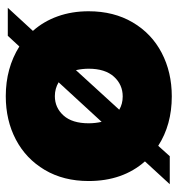

<svg xmlns="http://www.w3.org/2000/svg" viewBox="5 -613 615 665"><g transform="rotate(-90 312.5 -280.5)"><path d="M538 -474Q571 -437 588.5 -388Q606 -339 606 -281Q606 -194 567.5 -128.5Q529 -63 462 -28Q395 7 311 7Q213 7 140 -40L104 0H7L86 -86Q18 -163 18 -281Q18 -368 56.5 -433Q95 -498 161.5 -533Q228 -568 312 -568Q409 -568 484 -521L521 -561H618ZM218 -281Q218 -258 223 -236L360 -385Q338 -398 312 -398Q272 -398 245 -368Q218 -338 218 -281ZM407 -281Q407 -303 402 -325L265 -175Q285 -163 311 -163Q352 -163 379.5 -193.5Q407 -224 407 -281Z"/></g></svg>

Font: Fz Poppins ExtBd
Style: Regular
Weight: 800
Designer: Ninad Kale (Devanagari), Jonny Pinhorn (Latin)
Foundry: Indian Type Foundry
Version: Vit hóa bi Vntype.Com & FontZin.Com